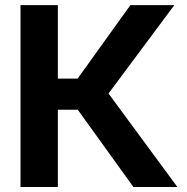

<svg xmlns="http://www.w3.org/2000/svg" viewBox="-20 -748 748 768"><path d="M62 0V-727.5H211.4V-433.6H290.5L501.5 -727.5H677.2L414.1 -374L689.5 0H513.7L291 -309.1H211.4V0Z"/></svg>

Font: Inter 20pt
Style: Bold
Weight: 700
Version: Version 4.001;git-66647c0bb